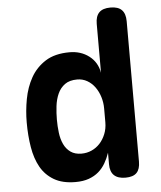

<svg xmlns="http://www.w3.org/2000/svg" viewBox="-53 -786 706 843"><g transform="rotate(-5 300.0 -365.0)"><path d="M466 10Q433 10 416 -6Q399 -22 399 -55V-106Q391 -82 378.5 -60.5Q366 -39 348 -23.5Q330 -8 305 1Q280 10 246 10Q189 10 151.5 -12Q114 -34 93 -71.5Q72 -109 63.5 -160Q55 -211 55 -269Q55 -320 64.5 -371.5Q74 -423 97.5 -465Q121 -507 162.5 -533.5Q204 -560 269 -560Q319 -560 355 -532.5Q391 -505 399 -458V-674Q399 -707 415 -723.5Q431 -740 465 -740Q499 -740 515 -723.5Q531 -707 531 -674V-55Q531 -22 515.5 -6Q500 10 466 10ZM283 -112Q307 -112 328 -121.5Q349 -131 364.5 -148Q380 -165 389.5 -188.5Q399 -212 399 -240V-301Q399 -327 391.5 -351.5Q384 -376 370 -395.5Q356 -415 336 -426.5Q316 -438 292 -438Q258 -438 237.5 -423Q217 -408 206 -383.5Q195 -359 191.5 -329Q188 -299 188 -270Q188 -241 191.5 -212.5Q195 -184 205.5 -161.5Q216 -139 235 -125.5Q254 -112 283 -112Z"/></g></svg>

Font: Maple Mono Normal NL
Style: Bold
Weight: 700
Monospace: yes
Designer: subframe7536
Version: Version 7.000